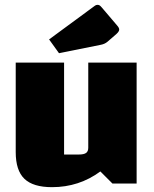

<svg xmlns="http://www.w3.org/2000/svg" viewBox="-20 -759 635 794"><path d="M545 0H445L395 -50Q307 15 195 15Q117 15 81 -19.5Q45 -54 45 -130V-500H245V-120H306Q327 -120 336 -126.5Q345 -133 345 -148V-500H545ZM183 -596 372 -735Q377 -739 383 -739Q388 -739 391.5 -737Q395 -735 401 -728L464 -654Q473 -644 473 -637Q473 -629 462 -619L424 -586Q413 -577 398 -574L224 -539Z"/></svg>

Font: Changa ExtraBold
Style: Regular
Weight: 800
Designer: Eduardo Rodriguez Tunni
Foundry: Eduardo Rodriguez Tunni
Version: Version 2.002; ttfautohint (v1.5) -l 8 -r 50 -G 220 -x 14 -H